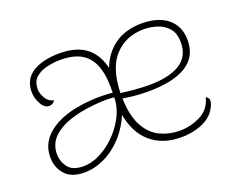

<svg xmlns="http://www.w3.org/2000/svg" viewBox="-90 -667 1028 834"><g transform="rotate(-20 424.5 -250.0)"><path d="M173 12Q113 12 84 -21Q55 -54 55 -102Q55 -138 72 -168Q89 -198 124 -221.5Q159 -245 212 -259Q256 -270 308 -273.5Q360 -277 406 -272V-298Q406 -391 367 -437.5Q328 -484 241 -484Q212 -484 180 -477Q148 -470 126.5 -451.5Q105 -433 105 -397Q105 -378 117.5 -356Q130 -334 155 -328Q149 -318 141 -315Q133 -312 128 -312Q106 -312 91 -339.5Q76 -367 76 -395Q76 -454 122.5 -483Q169 -512 247 -512Q326 -512 371 -476Q416 -440 430 -369L425 -370Q448 -438 499.5 -475Q551 -512 628 -512Q678 -512 714 -496Q750 -480 770 -449.5Q790 -419 790 -375Q790 -299 729 -261.5Q668 -224 553 -224Q517 -224 489 -227Q461 -230 437 -234Q440 -151 466.5 -103.5Q493 -56 535 -36.5Q577 -17 623 -17Q675 -17 720.5 -40Q766 -63 779 -115Q788 -111 792 -102Q796 -93 787 -72Q768 -29 722.5 -8.5Q677 12 620 12Q534 12 479 -36Q424 -84 409 -178L415 -177Q391 -117 352 -74.5Q313 -32 266.5 -10Q220 12 173 12ZM179 -15Q216 -15 254 -34Q292 -53 324.5 -84.5Q357 -116 379 -155.5Q401 -195 405 -237Q405 -252 405 -252Q405 -252 405 -261L412 -250Q386 -254 349.5 -252.5Q313 -251 276.5 -245.5Q240 -240 214 -232Q153 -214 120 -182.5Q87 -151 87 -104Q87 -70 107.5 -42.5Q128 -15 179 -15ZM565 -249Q612 -249 648.5 -257Q685 -265 709.5 -280.5Q734 -296 746.5 -320Q759 -344 759 -375Q759 -418 739 -441.5Q719 -465 688.5 -475Q658 -485 626 -485Q545 -485 492.5 -430Q440 -375 437 -259Q466 -255 501.5 -252Q537 -249 565 -249Z"/></g></svg>

Font: Arima Thin Thin
Style: Regular
Weight: 250
Version: Version 1.100